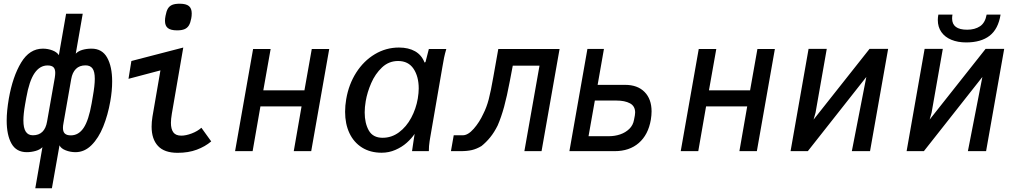

<svg xmlns="http://www.w3.org/2000/svg" viewBox="-20 -814 5440 1034"><path d="M208.5 -21.5Q195.5 -8 171.8 -1.2Q148 5.5 124.5 5.5Q68 5.5 42 -40.5Q16 -86.5 16 -165Q16 -215.5 27.5 -283Q48.5 -402 93.8 -477Q139 -552 211 -552Q237.5 -552 262 -542.8Q286.5 -533.5 297 -517L336 -740H425.5L388 -525Q401.5 -539 424 -545.5Q446.5 -552 473 -552Q530 -552 557 -503.8Q584 -455.5 584 -375.5Q584 -324.5 574 -268.5Q561 -194.5 536 -132.5Q511 -70.5 473 -32.5Q435 5.5 386.5 5.5Q359 5.5 333.5 -4.5Q308 -14.5 300.5 -31.5L259.5 200H170ZM106 -165.5Q106 -124.5 118.8 -105Q131.5 -85.5 157 -85.5Q221 -85.5 233.5 -159.5L275 -395Q277.5 -411.5 277.5 -421.5Q277.5 -442.5 267.8 -452Q258 -461.5 236 -461.5Q194.5 -461.5 166 -420Q137.5 -378.5 121.5 -287.5L115 -251Q106 -200 106 -165.5ZM319 -125Q319 -104.5 329.2 -94.8Q339.5 -85 361.5 -85Q403.5 -85 430.5 -125.5Q457.5 -166 473.5 -257L480 -295Q490.5 -353.5 490.5 -389.5Q490.5 -428.5 478.2 -445.2Q466 -462 440.5 -462Q408 -462 388.8 -442.8Q369.5 -423.5 363.5 -388L322 -151.5Q319 -136.5 319 -125Z M796.5 -132Q796.5 -157 801 -185.5L844 -435L672 -389.5L687.5 -485.5L967 -558L905.5 -202Q900.5 -172 900.5 -152.5Q900.5 -119 913.5 -101.2Q926.5 -83.5 956.5 -83.5Q981 -83.5 1012.2 -95.2Q1043.5 -107 1064.5 -126L1117.5 -52.5Q1084.5 -24.5 1039.5 -7.8Q994.5 9 936.5 9Q865 9 830.8 -28Q796.5 -65 796.5 -132ZM868.5 -702Q868.5 -714 871.5 -729Q876 -754 884.2 -767.8Q892.5 -781.5 907.5 -787.8Q922.5 -794 947.5 -794Q982 -794 997.2 -781.5Q1012.5 -769 1012.5 -742Q1012.5 -727.5 1010 -715Q1005.5 -690.5 997 -676.8Q988.5 -663 973.5 -656.8Q958.5 -650.5 933.5 -650.5Q899.5 -650.5 884 -662.8Q868.5 -675 868.5 -702Z M1343 -550H1437.5L1398 -327.5H1619.5L1659 -550H1753L1656 0H1562L1604 -241H1382.5L1340.5 0H1246Z M1838.5 -212Q1838.5 -245 1844.5 -280Q1858 -359.5 1898.2 -422.8Q1938.5 -486 1998.5 -522Q2058.5 -558 2128.5 -558Q2180 -558 2215.5 -537.8Q2251 -517.5 2266.5 -477L2271.5 -480L2289.5 -550H2383.5Q2376 -525 2371.5 -503.2Q2367 -481.5 2362.5 -453.5L2296 -68.5Q2295.5 -65 2293.5 -52.5Q2291.5 -40 2290.5 -27.5Q2289.5 -15 2289.5 0H2199Q2200.5 -11.5 2203.5 -30.8Q2206.5 -50 2208 -61L2213 -93Q2196.5 -68.5 2170.5 -45.2Q2144.5 -22 2109.5 -6.8Q2074.5 8.5 2035.5 8.5Q1974.5 8.5 1930 -19.2Q1885.5 -47 1862 -96.8Q1838.5 -146.5 1838.5 -212ZM2230 -283.5Q2235 -314.5 2235 -337.5Q2235 -402 2207 -443.8Q2179 -485.5 2124 -485.5Q2074 -485.5 2037.2 -450.8Q2000.5 -416 1979 -366.2Q1957.5 -316.5 1949.5 -269Q1944 -236 1944 -208.5Q1944 -150.5 1966.2 -111.2Q1988.5 -72 2040.5 -72Q2089 -72 2128.8 -101.5Q2168.5 -131 2194.5 -179.5Q2220.5 -228 2230 -283.5Z M2423.5 -85.5H2472.5Q2500.5 -85.5 2531.2 -120.5Q2562 -155.5 2583 -201.5Q2600.5 -235.5 2612 -279.2Q2623.5 -323 2637 -401L2663.5 -550H2993.5L2896.5 0H2804L2885.5 -460.5H2741.5L2726 -379Q2710 -294.5 2694.8 -238.8Q2679.5 -183 2660 -138Q2641.5 -101 2620 -74.5Q2598.5 -48 2573 -27.5Q2547 -12 2521.8 -6Q2496.5 0 2460.5 0H2408.5Z M3143.5 -550.5H3232.5L3198.5 -357H3346.5Q3413.5 -357 3451.2 -318.8Q3489 -280.5 3489 -214Q3489 -194 3485 -169Q3471 -88 3420.2 -44Q3369.5 0 3290.5 0H3046.5ZM3394.5 -169 3399 -192.5Q3400.5 -201 3400.5 -208Q3400.5 -242.5 3372.8 -257.5Q3345 -272.5 3299.5 -272.5H3183.5L3149.5 -80.5H3259.5Q3291 -80.5 3319.8 -90.2Q3348.5 -100 3369 -119.8Q3389.5 -139.5 3394.5 -169Z M3743 -550H3837.5L3798 -327.5H4019.5L4059 -550H4153L4056 0H3962L4004 -241H3782.5L3740.5 0H3646Z M4334.5 -551H4432.5L4372 -207L4361.5 -170L4663 -551H4763L4665.5 0H4567.5L4645.5 -399.5L4330.5 0H4237.5Z M4959.5 -551H5057.5L4997 -207L4986.5 -170L5288 -551H5388L5290.5 0H5192.5L5270.5 -399.5L4955.5 0H4862.5ZM5030.5 -706.5Q5030.5 -720.5 5033.5 -735.5H5109.5Q5107.5 -725.5 5107.5 -714.5Q5107.5 -654 5188.5 -654Q5230 -654 5257.8 -672.5Q5285.5 -691 5293.5 -735.5H5368.5Q5356 -657.5 5309.5 -621.5Q5263 -585.5 5183 -585.5Q5138 -585.5 5103.5 -599.8Q5069 -614 5049.8 -641.2Q5030.5 -668.5 5030.5 -706.5Z"/></svg>

Font: JuliaMono MediumItalic
Style: Regular
Weight: 500
Italic angle: -9°
Monospace: yes
Designer: cormullion
Foundry: corm
Version: Version 0.049; ttfautohint (v1.8.4)